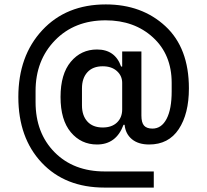

<svg xmlns="http://www.w3.org/2000/svg" viewBox="-20 -728 936 869"><path d="M676 48V121H453Q275 121 169 8.5Q63 -104 63 -289Q63 -475 171.5 -591.5Q280 -708 459 -708Q622 -708 728.5 -609.5Q835 -511 835 -328Q835 -213 789 -143.5Q743 -74 655 -74Q606 -74 577 -98Q548 -122 544 -163H539Q506 -74 419 -74Q347 -74 300.5 -129.5Q254 -185 254 -289Q254 -393 300.5 -448.5Q347 -504 419 -504Q501 -504 528 -427H533V-495H620V-205Q620 -173 632 -159.5Q644 -146 670 -146Q711 -146 734 -190Q757 -234 757 -314V-353Q757 -481 672.5 -558.5Q588 -636 458 -636Q317 -636 229 -545.5Q141 -455 141 -316V-266Q141 -126 227 -39Q313 48 454 48ZM445 -151Q486 -151 509.5 -173.5Q533 -196 533 -233V-353Q533 -385 509 -406.5Q485 -428 445 -428Q400 -428 375.5 -401Q351 -374 351 -328V-251Q351 -205 375.5 -178Q400 -151 445 -151Z"/></svg>

Font: IBM Plex Sans Medm
Style: Regular
Weight: 500
Designer: Mike Abbink, Paul van der Laan, Pieter van Rosmalen
Foundry: Bold Monday
Version: Version 3.005